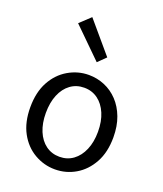

<svg xmlns="http://www.w3.org/2000/svg" viewBox="-159 -975 923 1090"><g transform="rotate(20 303.0 -429.5)"><path d="M303 13Q237 13 179 -20.5Q121 -54 86.5 -117.5Q52 -181 52 -271Q52 -362 86.5 -425.5Q121 -489 179 -523Q237 -557 303 -557Q353 -557 398.5 -538Q444 -519 479 -482Q514 -445 534 -392Q554 -339 554 -271Q554 -181 519 -117.5Q484 -54 427 -20.5Q370 13 303 13ZM303 -63Q350 -63 385.5 -89Q421 -115 441 -162Q461 -209 461 -271Q461 -334 441 -381Q421 -428 385.5 -454Q350 -480 303 -480Q256 -480 220.5 -454Q185 -428 165.5 -381Q146 -334 146 -271Q146 -209 165.5 -162Q185 -115 220.5 -89Q256 -63 303 -63ZM319 -640 144 -812 208 -872 366 -686Z"/></g></svg>

Font: Noto Sans TC
Style: Regular
Weight: 400
Designer: Ryoko NISHIZUKA  (kana, bopomofo & ideographs); Paul D. Hunt (Latin, Greek & Cyrillic); Sandoll Communications , Soo-you
Foundry: Adobe
Version: Version 2.004-H2;hotconv 1.0.118;makeotfexe 2.5.65603